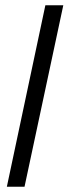

<svg xmlns="http://www.w3.org/2000/svg" viewBox="-20 -708 260 728"><path d="M6 0 152 -688H220L73 0Z"/></svg>

Font: Saira ExtraCondensed
Style: Italic
Weight: 400
Width: 2
Italic angle: -12°
Designer: Hector Gatti with collaboration of the Omnibus-Type team
Foundry: Omnibus-Type
Version: Version 1.101